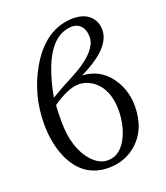

<svg xmlns="http://www.w3.org/2000/svg" viewBox="-132 -789 772 893"><g transform="rotate(-20 254.5 -343.0)"><path d="M377 -588.9Q377 -643.1 338.9 -659.7Q328.1 -663.6 316.9 -664.1Q175.8 -662.6 124 -381.8Q192.4 -421.9 240.2 -445.8Q355 -506.3 374 -568.8Q377 -579.6 377 -588.9ZM332 -698.2Q407.2 -698.2 434.1 -645.5Q443.8 -625.5 443.8 -602.1Q443.8 -521 315.4 -450.7Q299.8 -442.4 283.2 -434.1Q380.9 -428.2 432.1 -341.3Q464.8 -285.2 464.8 -216.8Q464.8 -100.1 388.2 -35.2Q332 11.7 253.9 12.2Q127.9 12.2 71.8 -111.8Q39.6 -184.1 39.1 -279.8Q39.1 -426.8 110.8 -549.3Q187.5 -680.2 303.2 -695.8Q317.9 -698.2 332 -698.2ZM119.1 -265.1Q119.1 -131.8 183.6 -61Q219.2 -22 261.2 -22Q327.6 -22 363.8 -105Q386.7 -158.7 387.2 -224.1Q387.2 -332 319.8 -379.4Q288.1 -400.9 252 -400.9Q199.2 -399.9 122.1 -346.2Q119.1 -329.1 119.1 -265.1Z"/></g></svg>

Font: Linux Biolinum Capitals O
Style: Small Caps
Weight: 400
Designer: Philipp H. Poll
Foundry: Philipp H. Poll
Version: Version 1.0.4